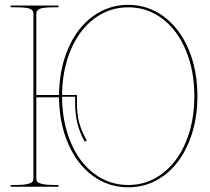

<svg xmlns="http://www.w3.org/2000/svg" viewBox="-20 -783 880 805"><path d="M225.1 -759.8V-752.4H207.5Q161.6 -752.4 147 -746.1Q132.3 -739.7 132.3 -726.6V-384.8H227.5Q228.5 -493.2 265.9 -579.6Q303.2 -666 369.1 -714.4Q435.1 -762.7 517.6 -762.7Q600.6 -762.7 666.7 -713.6Q732.9 -664.6 770.3 -577.1Q807.6 -489.7 807.6 -379.9Q807.6 -270.5 770.3 -182.9Q732.9 -95.2 666.7 -46.4Q600.6 2.4 517.6 2.4Q435.1 2.4 369.1 -45.9Q303.2 -94.2 265.9 -180.4Q228.5 -266.6 227.5 -375H132.3V-35.2Q132.3 -26.4 136.5 -21Q140.6 -15.6 158 -11.5Q175.3 -7.3 207.5 -7.3H225.1V0H24.9V-7.3H44.9Q77.1 -7.3 94.5 -11.5Q111.8 -15.6 116 -21Q120.1 -26.4 120.1 -35.2V-726.6Q120.1 -739.7 105.5 -746.1Q90.8 -752.4 44.9 -752.4H24.9V-759.8ZM517.6 -7.3Q597.2 -7.3 660.6 -55.2Q724.1 -103 759.5 -188.2Q794.9 -273.4 794.9 -379.9Q794.9 -486.3 759.5 -571.5Q724.1 -656.7 660.6 -704.6Q597.2 -752.4 517.6 -752.4Q439 -752.4 375.7 -705.3Q312.5 -658.2 276.9 -574.2Q241.2 -490.2 240.2 -384.8H302.7V-350.1Q302.7 -303.7 312 -269Q322.8 -230.5 343.8 -194.3L335.9 -188.5Q294.9 -257.3 294.9 -350.1V-377.4H240.2Q240.7 -271.5 276.4 -186.8Q312 -102.1 375.2 -54.7Q438.5 -7.3 517.6 -7.3Z"/></svg>

Font: ZnikomitNo25
Style: Regular
Weight: 100
Designer: gluk
Foundry: gluk
Version: Version 0.56